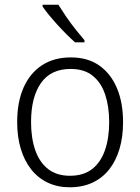

<svg xmlns="http://www.w3.org/2000/svg" viewBox="-20 -786 596 816"><path d="M503 -267Q503 -204 488 -153.5Q473 -103 444.5 -66.5Q416 -30 373.5 -10Q331 10 276 10Q225 10 183.5 -9.5Q142 -29 113 -65.5Q84 -102 68.5 -153Q53 -204 53 -267Q53 -353 80.5 -414.5Q108 -476 159 -509Q210 -542 281 -542Q353 -542 402 -507.5Q451 -473 477 -411.5Q503 -350 503 -267ZM112 -267Q112 -199 130 -147.5Q148 -96 184.5 -67.5Q221 -39 277 -39Q335 -39 371.5 -67.5Q408 -96 426 -147.5Q444 -199 444 -267Q444 -333 427 -384Q410 -435 374 -464Q338 -493 280 -493Q196 -493 154 -433Q112 -373 112 -267ZM228 -766Q241 -745 260 -717Q279 -689 300.5 -662Q322 -635 339 -615V-606H299Q281 -622 261.5 -641.5Q242 -661 223 -682Q204 -703 188 -722.5Q172 -742 161 -758V-766Z"/></svg>

Font: Noto Sans Display Light
Style: Regular
Weight: 300
Designer: Monotype Design Team
Foundry: Monotype Imaging Inc.
Version: Version 2.003